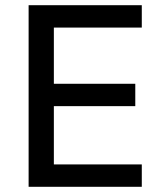

<svg xmlns="http://www.w3.org/2000/svg" viewBox="-20 -718 628 738"><path d="M90 0V-698H525V-612H187V-396H500V-310H187V-86H525V0Z"/></svg>

Font: IBM Plex Sans Devanagari Text
Style: Regular
Weight: 450
Designer: Mike Abbink, Paul van der Laan, Pieter van Rosmalen, Erin McLaughlin
Foundry: Bold Monday
Version: Version 1.1